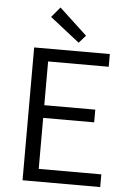

<svg xmlns="http://www.w3.org/2000/svg" viewBox="-63 -1008 709 1054"><g transform="rotate(5 292.0 -481.5)"><path d="M102 0H530V-70H185V-351H466V-421H185V-662H519V-732H102ZM343 -779 380 -821 227 -963 180 -907Z"/></g></svg>

Font: Noto Sans KR DemiLight
Style: Regular
Weight: 350
Designer: Ryoko NISHIZUKA 西塚涼子 (kana, bopomofo & ideographs); Paul D. Hunt (Latin, Greek & Cyrillic); Sandoll Communications 산돌커뮤니
Foundry: Adobe
Version: Version 2.004;hotconv 1.0.118;makeotfexe 2.5.65603